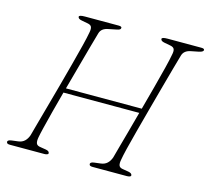

<svg xmlns="http://www.w3.org/2000/svg" viewBox="-101 -819 1023 938"><g transform="rotate(15 410.5 -350.0)"><path d="M150.5 -72Q146.5 -51 150.8 -40.2Q155 -29.5 172.5 -27.5L200 -23Q218.5 -20 218.5 -8.5Q218.5 -4 212.2 -2Q206 0 198.5 0H24.5Q8 0 8 -9.5Q6 -19.5 27.5 -22.5L59.5 -26.5Q79.5 -29 91.8 -40.8Q104 -52.5 110.5 -71.5Q115 -89 126.5 -130.2Q138 -171.5 153.2 -226.8Q168.5 -282 185 -342.2Q201.5 -402.5 216.5 -459.5Q231.5 -516.5 242.8 -561.2Q254 -606 258 -629.5Q262 -648.5 258.2 -658.5Q254.5 -668.5 237 -671.5L207.5 -677Q187.5 -680.5 187.5 -691.5Q187.5 -700 217 -700H387Q403 -700 403 -692.5Q403 -686.5 398 -683.5Q393 -680.5 379.5 -678L345 -671Q308.5 -665 301 -637.5Q293.5 -611.5 280.2 -563.8Q267 -516 250.8 -456.8Q234.5 -397.5 218 -337H601.5Q618 -397.5 633.5 -455.8Q649 -514 660.5 -560Q672 -606 676 -629.5Q680.5 -648.5 676.5 -658.5Q672.5 -668.5 655 -671.5L625.5 -677Q606 -680.5 606 -691.5Q606 -700 635 -700H805.5Q821 -700 821 -692.5Q821 -682.5 798 -678L763 -671Q727 -665 719 -637.5Q711.5 -612 698.5 -565Q685.5 -518 669.5 -459.8Q653.5 -401.5 637 -340.2Q620.5 -279 605.8 -224Q591 -169 581.2 -128.5Q571.5 -88 569 -72Q564.5 -51 568.8 -40.2Q573 -29.5 591 -27.5L618 -23Q636.5 -19.5 636.5 -8.5Q636.5 -4 630.2 -2Q624 0 616.5 0H443Q426 0 426 -9.5Q424.5 -20 445.5 -22.5L477.5 -26.5Q497.5 -29 509.8 -40.8Q522 -52.5 528.5 -71Q533 -87.5 543 -124.2Q553 -161 566.8 -210.2Q580.5 -259.5 595 -314H211.5Q196.5 -258.5 183.5 -208.8Q170.5 -159 161.8 -122.8Q153 -86.5 150.5 -72Z"/></g></svg>

Font: Fraunces 9pt S050 Thin
Style: Italic
Weight: 100
Italic angle: -16°
Version: Version 1.000; ttfautohint (v1.8.3)